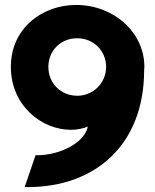

<svg xmlns="http://www.w3.org/2000/svg" viewBox="-20 -743 629 778"><path d="M564 -458C564 -462 565 -466 565 -472C565 -612 441 -723 288 -723C154 -723 24 -631 24 -472C24 -314 150 -217 267 -217C295 -217 318 -223 336 -230C322 -163 221 -114 131 -114H124L80 15H94C364 15 564 -155 564 -458ZM410 -472C410 -406 357 -355 293 -355C227 -355 176 -405 176 -472C176 -538 226 -588 293 -588C359 -588 410 -537 410 -472Z"/></svg>

Font: Bluebird
Style: SfBd
Weight: 700
Designer: Jasper
Foundry: Cannot Into Space Fonts
Version: Version 0.98